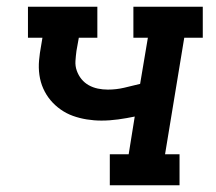

<svg xmlns="http://www.w3.org/2000/svg" viewBox="-20 -550 640 570"><path d="M306 0V-92H362L380 -204Q356 -199 331 -195.5Q306 -192 281 -192Q259 -192 237.5 -195.5Q216 -199 196.5 -206Q177 -213 160 -225Q143 -237 130 -252.5Q117 -268 108.5 -287Q100 -306 97 -327.5Q94 -349 96 -371Q98 -393 102 -414L106 -438H63V-530H269V-438H214L207 -399Q205 -384 204 -369Q203 -354 208 -340Q213 -326 222 -315Q231 -304 243.5 -297Q256 -290 270.5 -287Q285 -284 300 -284Q325 -284 348.5 -289.5Q372 -295 396 -301L419 -438H376V-530H582V-438H527L470 -92H513V0Z"/></svg>

Font: Iosevka Slab SmBdExObl
Style: Regular
Weight: 600
Width: 7
Italic angle: -9°
Monospace: yes
Designer: Belleve Invis
Foundry: Belleve Invis
Version: Version 11.1.0; ttfautohint (v1.8.3)